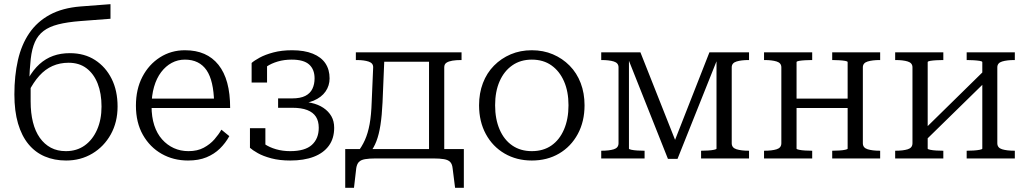

<svg xmlns="http://www.w3.org/2000/svg" viewBox="-20 -760 4924 921"><path d="M366 -729 510 -740V-670L366 -659Q302 -654 259 -643Q216 -632 189 -611.5Q162 -591 147.5 -558.5Q133 -526 127.5 -478Q122 -430 120 -363H127Q127 -344 127 -329.5Q127 -315 127 -301.5Q127 -288 127 -273Q127 -218 138 -174Q149 -130 171 -99Q193 -68 224 -51.5Q255 -35 296 -35Q348 -35 386 -62Q424 -89 445.5 -137.5Q467 -186 467 -249Q467 -312 448.5 -359Q430 -406 395 -432.5Q360 -459 309 -459Q267 -459 232 -443.5Q197 -428 168.5 -396.5Q140 -365 116 -317V-384Q140 -426 169.5 -452.5Q199 -479 235 -492Q271 -505 315 -505Q385 -505 436 -472Q487 -439 515.5 -382Q544 -325 544 -249Q544 -174 511.5 -115.5Q479 -57 423 -23.5Q367 10 297 10Q241 10 195 -9.5Q149 -29 116.5 -68.5Q84 -108 66.5 -167.5Q49 -227 49 -307Q49 -397 66 -471.5Q83 -546 120.5 -601Q158 -656 218.5 -689Q279 -722 366 -729Z M707 -251Q707 -199 720 -159Q733 -119 757.5 -91.5Q782 -64 814 -49.5Q846 -35 884 -35Q927 -35 957.5 -51.5Q988 -68 1008.5 -91.5Q1029 -115 1042 -138L1080 -107Q1062 -74 1035 -47.5Q1008 -21 970.5 -5.5Q933 10 882 10Q812 10 755.5 -22Q699 -54 665.5 -113Q632 -172 632 -253Q632 -332 663 -391.5Q694 -451 747.5 -485Q801 -519 867 -519Q920 -519 960 -501.5Q1000 -484 1028 -449Q1056 -414 1070 -362.5Q1084 -311 1084 -242H688V-287H1031L1007 -268Q1006 -320 997 -359Q988 -398 971 -423Q954 -448 928 -461Q902 -474 867 -474Q833 -474 804 -458.5Q775 -443 753 -414Q731 -385 719 -343.5Q707 -302 707 -251Z M1372 -35Q1443 -35 1476 -65Q1509 -95 1509 -147Q1509 -179 1495.5 -200Q1482 -221 1454 -232Q1426 -243 1382 -243H1314V-288H1381Q1421 -288 1444.5 -300Q1468 -312 1478.5 -334Q1489 -356 1489 -384Q1489 -427 1463 -450.5Q1437 -474 1379 -474Q1343 -474 1312.5 -465Q1282 -456 1259.5 -441Q1237 -426 1224 -406Q1221 -413 1222 -420.5Q1223 -428 1228.5 -435Q1234 -442 1242.5 -447Q1251 -452 1261 -454V-364H1187V-458Q1199 -469 1225.5 -483.5Q1252 -498 1291.5 -508.5Q1331 -519 1381 -519Q1440 -519 1480.5 -502.5Q1521 -486 1541 -456Q1561 -426 1561 -384Q1561 -349 1541.5 -321Q1522 -293 1484 -277Q1446 -261 1391 -261L1424 -282V-253L1396 -274Q1439 -274 1473 -266.5Q1507 -259 1531.5 -242.5Q1556 -226 1569.5 -202.5Q1583 -179 1583 -147Q1583 -96 1557.5 -61Q1532 -26 1485 -8Q1438 10 1372 10Q1321 10 1281.5 -0.5Q1242 -11 1216.5 -25.5Q1191 -40 1179 -51V-145H1253V-55Q1243 -57 1234.5 -62Q1226 -67 1220.5 -74Q1215 -81 1213.5 -88.5Q1212 -96 1216 -104Q1227 -84 1250 -68.5Q1273 -53 1304.5 -44Q1336 -35 1372 -35Z M2038 -4V-509H2194V-472H2192Q2168 -472 2150 -469Q2132 -466 2121.5 -459Q2111 -452 2111 -437V-4ZM1799 -464V-509H2077V-464ZM2151 46Q2149 27 2139.5 17Q2130 7 2110 3.5Q2090 0 2058 0H1783Q1751 0 1731 3.5Q1711 7 1701.5 17Q1692 27 1689 46L1678 141H1636V-45H2205V141H2163ZM1763 -272 1770 -436Q1771 -457 1748.5 -464.5Q1726 -472 1691 -472H1687V-509H1825L1815 -269Q1812 -206 1805 -160.5Q1798 -115 1785.5 -82.5Q1773 -50 1754 -27H1693Q1716 -56 1730.5 -88.5Q1745 -121 1753 -164.5Q1761 -208 1763 -272Z M2784 -255Q2784 -177 2751.5 -117Q2719 -57 2662 -23.5Q2605 10 2531 10Q2458 10 2400.5 -23.5Q2343 -57 2310.5 -117Q2278 -177 2278 -255Q2278 -313 2296.5 -361.5Q2315 -410 2349.5 -445Q2384 -480 2430 -499.5Q2476 -519 2531 -519Q2586 -519 2632 -499.5Q2678 -480 2712.5 -445Q2747 -410 2765.5 -361.5Q2784 -313 2784 -255ZM2355 -255Q2355 -189 2376.5 -139Q2398 -89 2437.5 -62Q2477 -35 2531 -35Q2586 -35 2625 -62Q2664 -89 2685.5 -139Q2707 -189 2707 -255Q2707 -321 2685.5 -370Q2664 -419 2625 -446.5Q2586 -474 2531 -474Q2477 -474 2437.5 -446.5Q2398 -419 2376.5 -370Q2355 -321 2355 -255Z M3052 -509 3229 -62 3208 -63 3383 -509H3573V-472H3571Q3536 -472 3513 -465Q3490 -458 3490 -437V-73Q3490 -51 3513 -44Q3536 -37 3571 -37H3573V0H3343V-37H3345Q3359 -37 3376 -38Q3393 -39 3405 -41.5Q3417 -44 3417 -47V-493L3427 -491L3230 2H3184L2988 -491L2997 -493V-47Q2997 -44 3009 -41.5Q3021 -39 3038 -38Q3055 -37 3069 -37H3072V0H2864V-37H2866Q2902 -37 2924.5 -44Q2947 -51 2947 -73V-437Q2947 -458 2924.5 -465Q2902 -472 2866 -472H2864V-509Z M3728 -73V-437Q3728 -458 3705.5 -465Q3683 -472 3647 -472H3645V-509H3876V-472H3873Q3859 -472 3842 -471Q3825 -470 3813 -468Q3801 -466 3801 -462V-47Q3801 -44 3813 -41.5Q3825 -39 3842 -38Q3859 -37 3873 -37H3876V0H3645V-37H3647Q3683 -37 3705.5 -44Q3728 -51 3728 -73ZM4046 -47V-462Q4046 -466 4034 -468Q4022 -470 4005 -471Q3988 -472 3974 -472H3972V-509H4202V-472H4200Q4165 -472 4142 -465Q4119 -458 4119 -437V-73Q4119 -51 4142 -44Q4165 -37 4200 -37H4202V0H3972V-37H3974Q3988 -37 4005 -38Q4022 -39 4034 -41.5Q4046 -44 4046 -47ZM3778 -242V-287H4078V-242Z M4357 -73V-437Q4357 -458 4334.5 -465Q4312 -472 4276 -472H4274V-509H4505V-472H4502Q4488 -472 4471 -471Q4454 -470 4442 -468Q4430 -466 4430 -462V-47Q4430 -44 4442 -41.5Q4454 -39 4471 -38Q4488 -37 4502 -37H4505V0H4274V-37H4276Q4312 -37 4334.5 -44Q4357 -51 4357 -73ZM4692 -47V-462Q4692 -466 4679.5 -468Q4667 -470 4650 -471Q4633 -472 4619 -472H4617V-509H4848V-472H4846Q4810 -472 4787 -465Q4764 -458 4764 -437V-73Q4764 -51 4787 -44Q4810 -37 4846 -37H4848V0H4617V-37H4619Q4633 -37 4650 -38Q4667 -39 4679.5 -41.5Q4692 -44 4692 -47ZM4412 -79 4383 -109 4709 -429 4739 -399Z"/></svg>

Font: Roboto Serif 36pt Light
Style: Regular
Weight: 300
Designer: Greg Gazdowicz
Foundry: Commercial Type
Version: Version 1.008